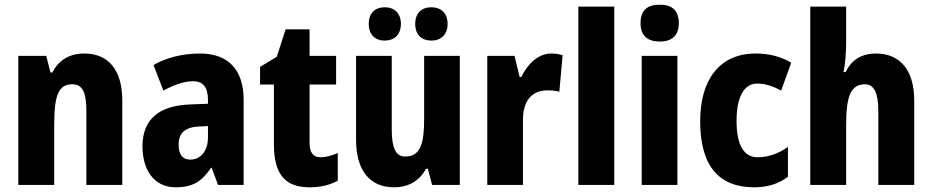

<svg xmlns="http://www.w3.org/2000/svg" viewBox="-20 -788 3971 818"><path d="M339 -560C276 -560 230 -532 203 -479H195L177 -550H58V0H211V-256C211 -379 228 -429 288 -429C334 -429 348 -390 348 -315V0H501V-360C501 -492 440 -560 339 -560Z M833 -560C756 -560 688 -542 634 -511L676 -402C724 -428 767 -442 803 -442C844 -442 866 -417 866 -363V-346L789 -343C658 -338 587 -280 587 -165C587 -67 634 10 728 10C802 10 841 -16 879 -73H882L909 0H1018V-363C1018 -493 950 -560 833 -560ZM827 -249 866 -251V-202C866 -144 834 -108 791 -108C759 -108 741 -128 741 -172C741 -220 767 -246 827 -249Z M1346 -118C1314 -118 1299 -138 1299 -179V-428H1412V-550H1299V-663H1197L1159 -546L1088 -503V-428H1147V-173C1147 -43 1197 10 1299 10C1347 10 1385 0 1419 -18V-136C1393 -125 1369 -118 1346 -118Z M1551 -686C1551 -640 1579 -615 1619 -615C1660 -615 1688 -641 1688 -686C1688 -732 1660 -757 1619 -757C1579 -757 1551 -733 1551 -686ZM1749 -686C1749 -641 1776 -615 1818 -615C1859 -615 1887 -641 1887 -686C1887 -732 1859 -757 1818 -757C1777 -757 1749 -733 1749 -686ZM1939 -550H1787V-282C1787 -180 1773 -121 1706 -121C1665 -121 1649 -160 1649 -237V-550H1497V-192C1497 -60 1557 10 1659 10C1719 10 1766 -16 1795 -69H1803L1821 0H1939Z M2328 -560C2271 -560 2225 -511 2201 -460H2194L2172 -550H2056V0H2208V-277C2208 -363 2250 -403 2311 -403C2334 -403 2350 -401 2363 -397L2377 -553C2360 -558 2343 -560 2328 -560Z M2597 0V-760H2444V0Z M2791 -768C2738 -768 2709 -745 2709 -689C2709 -635 2740 -611 2791 -611C2841 -611 2872 -635 2872 -689C2872 -744 2843 -768 2791 -768ZM2866 -550H2714V0H2866Z M3193 10C3250 10 3298 -5 3337 -35V-162C3296 -133 3252 -118 3208 -118C3150 -118 3118 -168 3118 -273C3118 -377 3151 -432 3206 -432C3240 -432 3273 -421 3308 -402L3351 -521C3308 -546 3259 -560 3199 -560C3045 -560 2963 -447 2963 -272C2963 -78 3045 10 3193 10Z M3585 -612V-760H3432V0H3585V-256C3585 -372 3602 -429 3665 -429C3704 -429 3722 -392 3722 -315V0H3875V-360C3875 -491 3813 -560 3712 -560C3652 -560 3608 -534 3583 -481H3574C3581 -517 3585 -561 3585 -612Z"/></svg>

Font: Noto Sans Khmer UI Condensed ExtraBold
Style: Regular
Weight: 800
Width: 3
Designer: Danh Hong and the Monotype Design Team
Foundry: Monotype Imaging Inc.
Version: Version 2.002